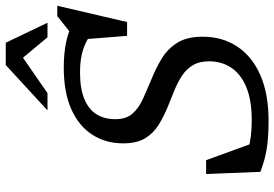

<svg xmlns="http://www.w3.org/2000/svg" viewBox="-163 -780 953 667"><g transform="rotate(-90 313.5 -446.5)"><path d="M531.5 -604.5Q506.5 -624 474 -634.5Q441.5 -645 395.5 -645Q339 -645 303 -630Q267 -615 250 -587.8Q233 -560.5 233 -522.5Q233 -484.5 252.2 -462.8Q271.5 -441 303.5 -426.5Q335.5 -412 372.5 -396.5Q410 -381.5 443.8 -361Q477.5 -340.5 498.5 -307Q519.5 -273.5 519.5 -219Q519.5 -150.5 485.2 -98.8Q451 -47 385.8 -18.5Q320.5 10 228 10Q168 10 128 3.2Q88 -3.5 50 -18.5L42.5 -207H90.5L157.5 -23L122.5 -62Q146.5 -55 172.2 -51.8Q198 -48.5 230 -48.5Q298 -48.5 343 -66.8Q388 -85 411 -118.5Q434 -152 434 -196.5Q434 -231 420.2 -253.5Q406.5 -276 383.5 -291Q360.5 -306 333.2 -317Q306 -328 279 -339Q243 -353.5 213.5 -371.8Q184 -390 166.5 -419Q149 -448 149 -495Q149 -555.5 178.8 -602Q208.5 -648.5 267 -675Q325.5 -701.5 413 -701.5Q459.5 -701.5 498.2 -693.8Q537 -686 574.5 -666.5L528 -674L591 -724H627L570.5 -481.5H522.5L510 -637.5ZM263.5 -758 421 -903H498.5L568 -758H517.5L439.5 -851.5H458.5L323.5 -758Z"/></g></svg>

Font: Newsreader 11pt
Style: Italic
Weight: 400
Italic angle: -17°
Version: Version 1.003